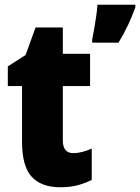

<svg xmlns="http://www.w3.org/2000/svg" viewBox="-20 -780 591 810"><path d="M289 -134Q308 -134 327 -139Q346 -144 367 -153V-21Q339 -7 307.5 1.5Q276 10 235 10Q154 10 113.5 -34.5Q73 -79 73 -182V-417H13V-500L88 -548L130 -664H245V-553H360V-417H245V-188Q245 -134 289 -134ZM551 -749Q537 -710 520 -674Q503 -638 480 -600H369V-614Q373 -632 377.5 -658.5Q382 -685 386 -712.5Q390 -740 391 -760H551Z"/></svg>

Font: Noto Sans Bengali Condensed Black
Style: Regular
Weight: 900
Width: 3
Designer: Joana Ranito - Universal Thirst; Jelle Bosma - Monotype Design Team
Foundry: Universal Thirst ehf.
Version: Version 3.000; ttfautohint (v1.8.4.7-5d5b)